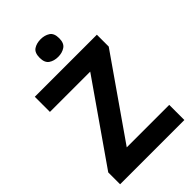

<svg xmlns="http://www.w3.org/2000/svg" viewBox="-272 -1025 1122 1122"><g transform="rotate(-45 289.5 -464.0)"><path d="M555 0H24V-98L366 -589H33V-714H546V-616L204 -125H555ZM295 -928Q328 -928 352 -912.5Q376 -897 376 -855Q376 -814 352 -798Q328 -782 295 -782Q261 -782 237.5 -798Q214 -814 214 -855Q214 -897 237.5 -912.5Q261 -928 295 -928Z"/></g></svg>

Font: Noto Sans Tai Tham
Style: Regular
Weight: 400
Designer: Monotype Design Team 2013. Revised by David WIlliams 2020
Foundry: Monotype Imaging Inc.
Version: Version 2.002